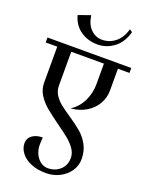

<svg xmlns="http://www.w3.org/2000/svg" viewBox="-211 -942 1008 1314"><g transform="rotate(20 293.0 -285.0)"><path d="M87 132Q87 97 116 75.5Q145 54 192 54Q189 74 189 108Q189 143 203 173.5Q217 204 241.5 222Q266 240 294 240Q347 240 383.5 207.5Q420 175 420 120Q420 86 398.5 55Q377 24 345.5 -2Q314 -28 260 -66Q198 -111 161 -141.5Q124 -172 98 -212.5Q72 -253 72 -300V-564H-12V-600H598V-564H514V-406Q514 -354 488.5 -308.5Q463 -263 415 -233.5Q367 -204 302 -198Q357 -234 384.5 -292Q412 -350 412 -415V-564H174V-318Q174 -281 192.5 -251.5Q211 -222 238.5 -199.5Q266 -177 314 -145Q372 -106 407 -76Q442 -46 467 -1.5Q492 43 492 103Q492 151 465 190.5Q438 230 392.5 253Q347 276 294 276Q231 276 184 256Q137 236 112 203Q87 170 87 132ZM519 -832Q497 -752 443 -712Q389 -672 325 -672Q255 -672 201.5 -708.5Q148 -745 129 -815L217 -846Q226 -781 261 -747Q296 -713 342 -713Q395 -713 437.5 -746Q480 -779 499 -846Z"/></g></svg>

Font: Arya
Style: Regular
Weight: 400
Designer: Eduardo Rodriguez Tunni, Modular Infotech
Foundry: Eduardo Rodriguez Tunni, Modular Infotech
Version: Version 1.002